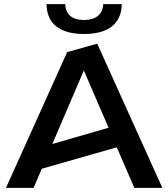

<svg xmlns="http://www.w3.org/2000/svg" viewBox="-20 -912 817 932"><path d="M388 -747C508 -747 570 -799 571 -892H481C479 -842 445 -815 388 -815C330 -815 298 -842 297 -892H206C207 -799 267 -747 388 -747ZM9 0H143L183 -93L547 -197L632 0H768L452 -700L306 -659ZM234 -213 387 -570 507 -292Z"/></svg>

Font: Talent
Style: Bold
Weight: 600
Designer: Mike Powis
Version: Version 1.001;hotconv 1.0.109;makeotfexe 2.5.65596